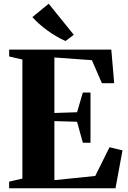

<svg xmlns="http://www.w3.org/2000/svg" viewBox="-20 -1009 688 1029"><path d="M100 -52V-690L29 -706.5V-743H576.5L592 -563H526L472.5 -686.5L271.5 -701V-403.5L393 -407.5L424 -513H465V-244H424L393 -356.5L271.5 -360V-43.5L490.5 -66L567 -220L636.5 -203L599 0H29V-35.5ZM330.5 -789.5Q306 -800 281.2 -814.8Q256.5 -829.5 233 -846.5Q209.5 -863.5 189.2 -881.8Q169 -900 153.5 -917.5L241 -989L375.5 -822.5L331.5 -789.5Z"/></svg>

Font: Merriweather 96pt ExtraBold
Style: Regular
Weight: 800
Version: Version 2.100